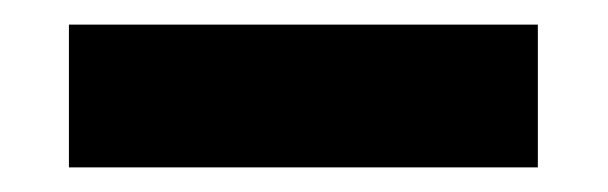

<svg xmlns="http://www.w3.org/2000/svg" viewBox="-20 -733 494 156"><path d="M417 -713H36V-597H417Z"/></svg>

Font: Bluebird
Style: SfBd
Weight: 700
Designer: Jasper
Foundry: Cannot Into Space Fonts
Version: Version 0.98